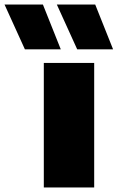

<svg xmlns="http://www.w3.org/2000/svg" viewBox="-140 -828 520 848"><path d="M53.5 0V-550H276V0ZM201 -610 111 -808H280.5L359.5 -610ZM-30 -610 -120 -808H49.5L128.5 -610Z"/></svg>

Font: Encode Sans Semi Expanded Black
Style: Regular
Weight: 900
Width: 6
Designer: Multiple Designers
Foundry: Impallari Type
Version: Version 3.000; ttfautohint (v1.8.3) -l 8 -r 50 -G 200 -x 14 